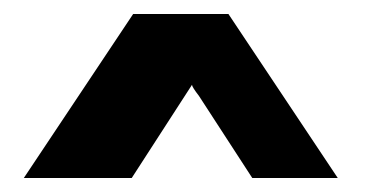

<svg xmlns="http://www.w3.org/2000/svg" viewBox="-20 -705 544 274"><path d="M14 -451 170 -685H306L462 -451H340L264 -568Q254 -581 254 -584L168 -451Z"/></svg>

Font: BM HANNA Pro
Style: Regular
Weight: 400
Designer: Woowa Brothers : Cheoljun Lim; Soyoung Lee; & Sandoll : Jooyeon Kang;
Foundry: Sandoll Communications Inc.
Version: Version 1.000;PS 1;hotconv 16.6.51;makeotf.lib2.5.65220